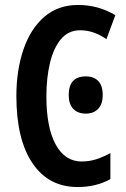

<svg xmlns="http://www.w3.org/2000/svg" viewBox="-20 -744 509 774"><path d="M303 -622Q256 -622 226 -586.5Q196 -551 181.5 -490.5Q167 -430 167 -356Q167 -230 204.5 -161.5Q242 -93 309 -93Q341 -93 369.5 -102.5Q398 -112 425 -127V-22Q368 10 293 10Q176 10 111 -86Q46 -182 46 -357Q46 -461 74.5 -544.5Q103 -628 158.5 -676Q214 -724 295 -724Q376 -724 445 -683L409 -586Q385 -603 358.5 -612.5Q332 -622 303 -622ZM257 -361Q257 -436 326 -436Q358 -436 376 -417.5Q394 -399 394 -361Q394 -324 375.5 -305Q357 -286 326 -286Q294 -286 275.5 -305Q257 -324 257 -361Z"/></svg>

Font: Noto Sans ExtraCondensed SemiBold
Style: Regular
Weight: 600
Width: 2
Designer: Monotype Design Team
Foundry: Monotype Imaging Inc.
Version: Version 2.013; ttfautohint (v1.8.4.7-5d5b)